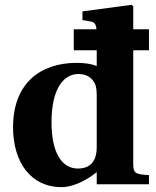

<svg xmlns="http://www.w3.org/2000/svg" viewBox="-20 -762 645 794"><path d="M34 -236C34 -90 108 12 235 12C272 12 326 -7 380 -50V0H596V-38C539 -41 531 -45 531 -87V-554H596V-641H531V-736L524 -742L321 -715V-679L356 -673C369 -670 377 -664 379 -641H285V-554H380V-489C358 -498 330 -502 296 -502C221 -502 155 -480 109 -437C62 -393 34 -326 34 -236ZM193 -256C193 -403 248 -456 304 -456C342 -456 362 -437 372 -417C380 -402 380 -379 380 -358V-152C380 -112 366 -65 302 -65C237 -65 193 -128 193 -256Z"/></svg>

Font: Heuristica
Style: Bold
Weight: 700
Version: Version 1.0.1